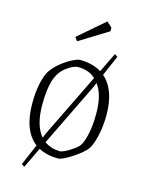

<svg xmlns="http://www.w3.org/2000/svg" viewBox="-113 -725 669 881"><g transform="rotate(15 221.5 -284.5)"><path d="M393 -239Q393 -189 383 -143Q373 -97 357 -73Q339 -49 293.5 -19.5Q248 10 230 10Q176 10 137 -11L90 87L76 78L119 -22Q50 -75 50 -206Q50 -253 58 -294Q66 -335 80 -359Q96 -384 122 -405.5Q148 -427 173.5 -440Q199 -453 210 -453Q270 -453 313 -427L358 -520L372 -511L330 -414Q393 -360 393 -239ZM137 -64 146 -86 294 -389Q263 -419 211 -419Q188 -419 153 -392Q123 -368 109.5 -325.5Q96 -283 96 -210Q96 -111 137 -64ZM346 -235Q346 -323 311 -370L301 -347L155 -47Q186 -25 229 -24Q244 -25 273 -43Q302 -61 314 -75Q328 -95 337 -136.5Q346 -178 346 -235ZM162 -549 286 -656 311 -633V-616L175 -532Z"/></g></svg>

Font: Grenze ExtraLight
Style: Regular
Weight: 275
Designer: Renata Polastri
Foundry: Omnibus-Type
Version: Version 1.002; ttfautohint (v1.8)